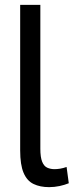

<svg xmlns="http://www.w3.org/2000/svg" viewBox="-20 -760 303 790"><path d="M146 -740V-148Q146 -113 153.5 -94.5Q161 -76 174.5 -70Q188 -64 204 -64Q215 -64 227.5 -66Q240 -68 254 -73L263 -6Q246 1 225 5.5Q204 10 182 10Q145 10 118 -3Q91 -16 77 -49Q63 -82 63 -141V-740Z"/></svg>

Font: Georama ExtraCondensed Thin
Style: Regular
Weight: 400
Version: Version 1.001